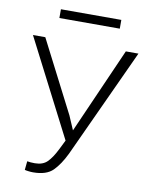

<svg xmlns="http://www.w3.org/2000/svg" viewBox="-95 -943 817 1024"><g transform="rotate(10 313.5 -431.0)"><path d="M293.9 -322.3 326.2 -247.1 530.8 -710.9H599.1L327.1 -121.1Q297.4 -59.6 262.5 -24.7Q227.5 10.3 155.3 10.3Q143.6 10.3 129.4 8.5Q115.2 6.8 109.9 4.9L114.7 -42.5Q120.6 -41 133.5 -40Q146.5 -39.1 156.2 -39.1Q199.2 -39.1 223.4 -63.2Q247.6 -87.4 271 -134.3L296.9 -186.5L27.8 -710.9H94.7ZM478 -824.7H150.9V-872.1H478Z"/></g></svg>

Font: Roboto Web
Style: Light
Weight: 300
Designer: Google
Version: Version 1.200310; 2013